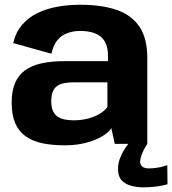

<svg xmlns="http://www.w3.org/2000/svg" viewBox="-20 -619 741 826"><path d="M258.7 6.2Q297.2 6.2 330.2 -0.3Q363.2 -6.8 389.2 -17.6Q415.2 -28.4 433.1 -41.4Q451 -54.3 459 -67.8L473.7 0H613.7V-369.8Q613.7 -453.2 580.5 -503.3Q547.3 -553.4 482.9 -576Q418.5 -598.6 324.1 -598.6Q272.6 -598.6 225.4 -589.8Q178.2 -581 139.6 -561.9Q100.9 -542.8 74.1 -511.1Q47.3 -479.5 36.9 -433.7L201.3 -387.9Q208.9 -424.7 226.9 -446.1Q244.8 -467.5 270.2 -476.7Q295.5 -485.9 324.8 -485.9Q362.2 -485.9 389 -475.5Q415.8 -465.1 430.2 -441.7Q444.6 -418.3 444.6 -378.7V-355.9H257.5Q201.9 -355.9 159.3 -346.7Q116.8 -337.4 88 -316.7Q59.3 -296 44.8 -261.9Q30.2 -227.8 30.2 -177.6Q30.2 -124.6 45.5 -89.1Q60.8 -53.5 90.5 -32.5Q120.2 -11.6 162.4 -2.7Q204.5 6.2 258.7 6.2ZM296.5 -101.4Q275.5 -101.4 257.9 -105.1Q240.3 -108.8 227.3 -117.7Q214.3 -126.6 207.4 -142.6Q200.5 -158.5 200.5 -183.9Q200.5 -209.3 207.3 -225.4Q214.2 -241.5 226.8 -249.9Q239.4 -258.3 257.4 -261.5Q275.5 -264.8 297.4 -264.8H442.1V-158.9Q432.4 -144.1 411.1 -130.8Q389.9 -117.4 360.4 -109.4Q331 -101.4 296.5 -101.4ZM596.7 186.9Q620.4 186.9 642.2 184.6Q663.9 182.2 679.7 178.9Q695.5 175.5 700.6 173.7L699.7 91.6Q694.2 93.9 681.1 97.4Q668 100.9 652 103.2Q636 105.5 621.4 105.5Q601.2 105.5 592.1 97.7Q582.9 89.9 582.9 77Q582.9 65.8 587.9 51Q593 36.2 600.5 21.9Q608 7.6 613.7 0H532.2Q524.3 8.9 513.7 25.8Q503.1 42.6 495.4 64.3Q487.7 85.9 487.7 109.7Q487.7 139.8 503.4 156.6Q519.1 173.4 544 180.2Q568.9 186.9 596.7 186.9Z"/></svg>

Font: Anybody Thin
Style: Regular
Weight: 100
Designer: Tyler Finck
Foundry: Etcetera Type Company
Version: Version 1.114;gftools[0.9.25]